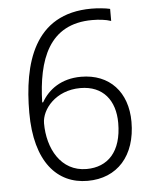

<svg xmlns="http://www.w3.org/2000/svg" viewBox="-53 -768 656 823"><g transform="rotate(-5 275.5 -357.0)"><path d="M291 10C419 10 500 -80 500 -226C500 -354 424 -437 301 -437C216 -437 160 -395 130 -342H126C131 -524 183 -675 370 -675C398 -675 428 -672 451 -664V-716C431 -721 395 -724 371 -724C122 -724 67 -511 67 -303C67 -90 161 10 291 10ZM291 -41C180 -41 126 -144 126 -252C126 -312 188 -389 294 -389C392 -389 443 -323 443 -226C443 -102 382 -41 291 -41Z"/></g></svg>

Font: Noto Sans Gurmukhi Light
Style: Regular
Weight: 300
Designer: Jelle Bosma - Monotype Design Team
Foundry: Monotype Imaging Inc.
Version: Version 2.004